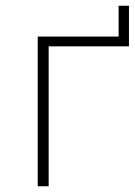

<svg xmlns="http://www.w3.org/2000/svg" viewBox="-20 -647 468 667"><path d="M149 0V-486H428V-627H392V-520H111V0Z"/></svg>

Font: Montserrat-Alt1 ExtLt
Style: Regular
Weight: 200
Designer: Differentunic
Foundry: Differentunic
Version: Version 7.222